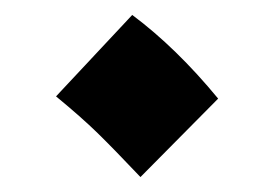

<svg xmlns="http://www.w3.org/2000/svg" viewBox="-20 -433 367 257"><path d="M55 -304 157 -413Q216 -369 272 -301L168 -196Q132 -234 110.5 -255Q89 -276 55 -304Z"/></svg>

Font: Noto Sans Arabic Cond
Style: Bold
Weight: 700
Width: 3
Designer: Nadine Chahine
Foundry: Monotype Imaging Inc.
Version: Version 1.001